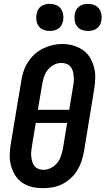

<svg xmlns="http://www.w3.org/2000/svg" viewBox="-20 -976 552 1004"><path d="M205 8Q175 8 147 1.5Q119 -5 96 -21Q73 -37 58.5 -60.5Q44 -84 37 -111.5Q30 -139 31 -168.5Q32 -198 37 -228L91 -552Q95 -578 103 -602.5Q111 -627 125.5 -650Q140 -673 160 -691.5Q180 -710 204.5 -722Q229 -734 254 -740Q279 -746 305 -746Q335 -746 362.5 -738Q390 -730 413 -714.5Q436 -699 450.5 -675Q465 -651 472 -623.5Q479 -596 478 -566.5Q477 -537 472 -507L419 -183Q414 -157 406 -132.5Q398 -108 384 -85Q370 -62 349.5 -43.5Q329 -25 305 -13Q281 -1 255.5 3.5Q230 8 205 8ZM342 -402 362 -523Q365 -537 366 -551Q367 -565 365.5 -578.5Q364 -592 360.5 -605Q357 -618 348.5 -628Q340 -638 327 -642.5Q314 -647 300 -647Q280 -647 261.5 -637Q243 -627 230 -611Q217 -595 210.5 -575.5Q204 -556 201 -537L178 -402ZM207 -88Q227 -88 246 -97.5Q265 -107 278.5 -123.5Q292 -140 298.5 -159.5Q305 -179 309 -198L331 -333H167L147 -212Q145 -198 143.5 -184Q142 -170 143.5 -157Q145 -144 148.5 -131Q152 -118 160 -108Q168 -98 180.5 -93Q193 -88 207 -88ZM440 -814Q423 -814 407.5 -820Q392 -826 382.5 -839Q373 -852 370.5 -868.5Q368 -885 371 -902Q373 -914 379 -925Q385 -936 395 -943Q405 -950 417 -953Q429 -956 440 -956Q457 -956 472.5 -950Q488 -944 497.5 -931Q507 -918 510 -901.5Q513 -885 510 -868Q508 -856 502 -845Q496 -834 486 -827Q476 -820 464 -817Q452 -814 440 -814ZM240 -814Q223 -814 207.5 -820Q192 -826 182.5 -839Q173 -852 170.5 -868.5Q168 -885 171 -902Q173 -914 179 -925Q185 -936 195 -943Q205 -950 217 -953Q229 -956 240 -956Q257 -956 272.5 -950Q288 -944 297.5 -931Q307 -918 310 -901.5Q313 -885 310 -868Q308 -856 302 -845Q296 -834 286 -827Q276 -820 264 -817Q252 -814 240 -814Z"/></svg>

Font: Iosevka Slab
Style: Bold Italic
Weight: 700
Italic angle: -9°
Monospace: yes
Designer: Belleve Invis
Foundry: Belleve Invis
Version: Version 11.1.0; ttfautohint (v1.8.3)